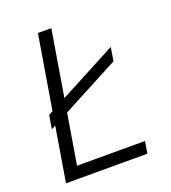

<svg xmlns="http://www.w3.org/2000/svg" viewBox="-133 -827 823 926"><g transform="rotate(-20 278.0 -364.0)"><path d="M46.9 0 167.5 -727.5H236.3L126 -61.5H474.6L464.4 0ZM71.8 -268.1 83.5 -337.9 474.6 -544.4 463.4 -474.6Z"/></g></svg>

Font: Inter 18pt Light
Style: Italic
Weight: 300
Italic angle: -9.3988°
Designer: Rasmus Andersson
Foundry: rsms
Version: Version 4.001;git-66647c0bb